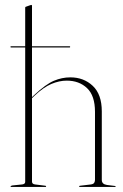

<svg xmlns="http://www.w3.org/2000/svg" viewBox="-20 -742 489 762"><path d="M21.5 -556Q21.5 -558.5 24 -558.5H80V-711Q80 -714.5 82 -715L99 -721Q103.5 -722.5 104 -722.5Q107 -722.5 107 -719.5V-558.5H256Q258.5 -558.5 258.5 -556Q258.5 -553.5 256 -553.5H107V-356.5L116 -365Q162 -408 194 -421.5Q226 -435 259 -435Q312.5 -435 348.2 -401.2Q384 -367.5 384 -300V-28Q384 -11 404 -8L436 -4Q439 -4 439 -2Q439 0 436 0H298Q294 0 294 -2Q294 -5 299 -5L341 -10Q351 -11.5 354 -16.8Q357 -22 357 -28V-298Q357 -362.5 325.5 -392.2Q294 -422 245 -422Q215 -422 183.8 -408.8Q152.5 -395.5 118 -363L107 -352.5V-21Q107 -11.5 119 -10L159 -5Q163 -5 163 -2Q163 0 160 0H24Q22 0 22 -2Q22 -4.5 29 -6L68 -10Q80 -11.5 80 -20V-553.5H24Q21.5 -553.5 21.5 -556Z"/></svg>

Font: Fraunces 144pt Thin
Style: Regular
Weight: 100
Version: Version 1.000;[f99f86859]